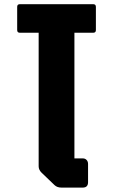

<svg xmlns="http://www.w3.org/2000/svg" viewBox="-20 -686 526 894"><path d="M266.5 187.5Q246 187.5 234 176L174 118.5Q160 105 160 88.5V-533.5H72.5Q60 -533.5 60 -546V-654Q60 -666.5 72.5 -666.5H414Q426.5 -666.5 426.5 -654V-546Q426.5 -533.5 414 -533.5H326.5V51.5H365Q376.5 51.5 383.2 58.8Q390 66 390 77.5V162.5Q390 187.5 365 187.5Z"/></svg>

Font: Jaro
Style: Regular
Weight: 400
Designer: Agyei Archer, Celine Hurka, Mirko Velimirović
Version: Version 1.000